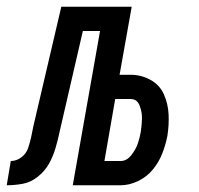

<svg xmlns="http://www.w3.org/2000/svg" viewBox="-71 -550 591 570"><path d="M-51 0 -39 -72Q-22 -72 -7.5 -83Q7 -94 12.5 -110.5Q18 -127 21.5 -143Q25 -159 28 -175L111 -530H320L284 -328H317Q348 -328 375.5 -313Q403 -298 415.5 -270Q428 -242 429.5 -210.5Q431 -179 426 -147Q421 -121 411 -95Q401 -69 383 -47Q365 -25 339 -12.5Q313 0 287 0H145L226 -458H175L106 -159Q101 -135 94 -111Q87 -87 75 -65Q63 -43 42 -26Q21 -9 -3 -4.5Q-27 0 -51 0ZM239 -72H287Q305 -72 318.5 -89Q332 -106 338 -123.5Q344 -141 347 -159Q350 -179 350.5 -198Q351 -217 343.5 -236.5Q336 -256 317 -256H271Z"/></svg>

Font: Iosevka SS08
Style: Italic
Weight: 400
Italic angle: -10°
Monospace: yes
Designer: Belleve Invis
Foundry: Belleve Invis
Version: 2.1.0; ttfautohint (v1.8.2)